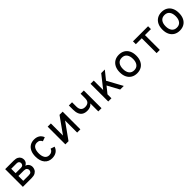

<svg xmlns="http://www.w3.org/2000/svg" viewBox="504 -2215 3919 3919"><g transform="rotate(-45 2464.0 -255.5)"><path d="M97 0V-511H340.5Q405.5 -511 442 -491.2Q478.5 -471.5 493.5 -440.5Q508.5 -409.5 508.5 -376.5Q508.5 -340 489 -311.8Q469.5 -283.5 437.5 -269Q480 -257 503.2 -224.2Q526.5 -191.5 526.5 -148Q526.5 -112.5 510 -78.5Q493.5 -44.5 454.8 -22.2Q416 0 349.5 0ZM189.5 -81.5H349.5Q396 -81.5 414.5 -102.5Q433 -123.5 433 -152Q433 -181.5 412.2 -201.5Q391.5 -221.5 344.5 -221.5H189.5ZM189.5 -302H340Q381.5 -302 398.2 -322Q415 -342 415 -366Q415 -382.5 408.2 -397Q401.5 -411.5 385.2 -420.5Q369 -429.5 340 -429.5H189.5Z M935 12Q833.5 12 773.8 -58.2Q714 -128.5 714 -255Q714 -339 741.5 -399Q769 -459 819.8 -491Q870.5 -523 940 -523Q1009.5 -523 1058.5 -492.5Q1107.5 -462 1130 -400L1043.5 -369Q1032 -398.5 1006.8 -417.8Q981.5 -437 939 -437Q872.5 -437 840.8 -387.8Q809 -338.5 809 -255Q809 -170.5 841.2 -122.5Q873.5 -74.5 937 -74.5Q979.5 -74.5 1008 -94.8Q1036.5 -115 1049 -151L1135 -122Q1114.5 -58 1063 -23Q1011.5 12 935 12Z M1323.5 0V-511H1416V-161L1665.5 -511H1756.5V0H1664V-349L1414.5 0Z M2274.5 0V-231Q2252 -200.5 2215 -183.5Q2178 -166.5 2128.5 -166.5Q2061.5 -166.5 2018.8 -192.5Q1976 -218.5 1955.5 -268.5Q1935 -318.5 1935 -391V-511H2027.5V-387Q2027.5 -319.5 2058.8 -285.8Q2090 -252 2148 -252Q2207 -252 2240.8 -282Q2274.5 -312 2274.5 -385V-511H2367V0Z M2615 -66.5V-190L2869 -511H2973.5ZM2561 0V-511H2653.5V0ZM2906 0 2747.5 -292 2808.5 -368 3010 0Z M3388 12Q3315 12 3261 -20Q3207 -52 3177.2 -111.8Q3147.5 -171.5 3147.5 -255Q3147.5 -338 3177.2 -398Q3207 -458 3261 -490.5Q3315 -523 3388 -523Q3461.5 -523 3515.5 -491Q3569.5 -459 3599 -399Q3628.5 -339 3628.5 -255.5Q3628.5 -172.5 3599 -112.5Q3569.5 -52.5 3515.5 -20.2Q3461.5 12 3388 12ZM3388 -74.5Q3458.5 -74.5 3496.2 -123.2Q3534 -172 3534 -255.5Q3534 -339 3497.2 -388Q3460.5 -437 3388 -437Q3317 -437 3279.5 -389Q3242 -341 3242 -255Q3242 -172 3279.5 -123.2Q3317 -74.5 3388 -74.5Z M3957.5 0V-428.5H3786V-511H4222V-428.5H4049.5V0Z M4620 12Q4547 12 4493 -20Q4439 -52 4409.2 -111.8Q4379.5 -171.5 4379.5 -255Q4379.5 -338 4409.2 -398Q4439 -458 4493 -490.5Q4547 -523 4620 -523Q4693.5 -523 4747.5 -491Q4801.5 -459 4831 -399Q4860.5 -339 4860.5 -255.5Q4860.5 -172.5 4831 -112.5Q4801.5 -52.5 4747.5 -20.2Q4693.5 12 4620 12ZM4620 -74.5Q4690.5 -74.5 4728.2 -123.2Q4766 -172 4766 -255.5Q4766 -339 4729.2 -388Q4692.5 -437 4620 -437Q4549 -437 4511.5 -389Q4474 -341 4474 -255Q4474 -172 4511.5 -123.2Q4549 -74.5 4620 -74.5Z"/></g></svg>

Font: Overpass Mono Medium
Style: Regular
Weight: 500
Monospace: yes
Designer: Delve Withrington, Dave Bailey
Foundry: Delve Fonts LLC
Version: Version 4.000